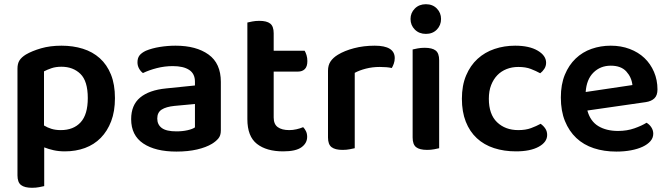

<svg xmlns="http://www.w3.org/2000/svg" viewBox="-20 -705 3178 912"><path d="M288 14Q259 14 234.5 8.5Q210 3 190 -5V179Q181 181 166 184Q151 187 132 187Q97 187 80 174Q63 161 63 128V-379Q63 -403 72.5 -418Q82 -433 103 -446Q132 -463 175 -475.5Q218 -488 272 -488Q327 -488 373.5 -473.5Q420 -459 454 -428.5Q488 -398 507 -351Q526 -304 526 -239Q526 -176 508 -129Q490 -82 458.5 -50Q427 -18 383.5 -2Q340 14 288 14ZM269 -87Q329 -87 363 -124Q397 -161 397 -239Q397 -320 362 -354Q327 -388 272 -388Q245 -388 224.5 -381Q204 -374 189 -366V-109Q205 -99 224.5 -93Q244 -87 269 -87Z M818 -81Q847 -81 871 -86.5Q895 -92 906 -100V-211L809 -202Q769 -198 748 -184.5Q727 -171 727 -142Q727 -113 748.5 -97Q770 -81 818 -81ZM814 -488Q912 -488 970.5 -446Q1029 -404 1029 -316V-85Q1029 -61 1017 -47Q1005 -33 987 -22Q959 -5 916 5Q873 15 818 15Q718 15 660.5 -23.5Q603 -62 603 -139Q603 -206 645.5 -241.5Q688 -277 769 -285L906 -299V-317Q906 -355 878.5 -373Q851 -391 801 -391Q762 -391 725 -381.5Q688 -372 659 -358Q648 -366 640.5 -379.5Q633 -393 633 -409Q633 -429 642.5 -441.5Q652 -454 673 -464Q702 -476 739 -482Q776 -488 814 -488Z M1280 -147Q1280 -115 1299.5 -101Q1319 -87 1354 -87Q1371 -87 1388.5 -91Q1406 -95 1420 -101Q1428 -93 1433.5 -81.5Q1439 -70 1439 -55Q1439 -25 1412 -5.5Q1385 14 1325 14Q1246 14 1200.5 -21.5Q1155 -57 1155 -139V-598Q1163 -600 1178.5 -603Q1194 -606 1212 -606Q1247 -606 1263.5 -593Q1280 -580 1280 -547V-464H1427Q1432 -456 1436 -443Q1440 -430 1440 -415Q1440 -389 1428 -377Q1416 -365 1396 -365H1280V-147Z M1665 -1Q1656 1 1641 4Q1626 7 1607 7Q1572 7 1555 -6Q1538 -19 1538 -52V-369Q1538 -395 1550 -413Q1562 -431 1585 -445Q1616 -464 1661.5 -476Q1707 -488 1760 -488Q1855 -488 1855 -429Q1855 -415 1850.5 -402.5Q1846 -390 1841 -382Q1818 -387 1784 -387Q1749 -387 1718 -379Q1687 -371 1665 -359Z M1940 -470Q1948 -472 1963.5 -475Q1979 -478 1997 -478Q2033 -478 2049.5 -465Q2066 -452 2066 -419V-1Q2058 1 2042.5 4Q2027 7 2009 7Q1973 7 1956.5 -6Q1940 -19 1940 -52ZM1930 -615Q1930 -644 1950.5 -664.5Q1971 -685 2003 -685Q2035 -685 2055 -664.5Q2075 -644 2075 -615Q2075 -585 2055 -564.5Q2035 -544 2003 -544Q1971 -544 1950.5 -564.5Q1930 -585 1930 -615Z M2442 -387Q2412 -387 2386.5 -377Q2361 -367 2342.5 -348Q2324 -329 2313 -301Q2302 -273 2302 -236Q2302 -162 2341 -124.5Q2380 -87 2442 -87Q2477 -87 2502.5 -96.5Q2528 -106 2548 -117Q2562 -107 2570.5 -94Q2579 -81 2579 -64Q2579 -30 2539 -8Q2499 14 2431 14Q2374 14 2326.5 -1.5Q2279 -17 2245 -48.5Q2211 -80 2192.5 -127Q2174 -174 2174 -236Q2174 -299 2194 -346.5Q2214 -394 2248.5 -425.5Q2283 -457 2329 -472.5Q2375 -488 2427 -488Q2494 -488 2534 -464.5Q2574 -441 2574 -407Q2574 -391 2565.5 -378Q2557 -365 2546 -357Q2526 -368 2501.5 -377.5Q2477 -387 2442 -387Z M2770 -180Q2784 -129 2822 -106Q2860 -83 2916 -83Q2958 -83 2993.5 -95.5Q3029 -108 3051 -122Q3065 -114 3074 -100Q3083 -86 3083 -70Q3083 -50 3069.5 -34.5Q3056 -19 3032.5 -8Q3009 3 2977 9Q2945 15 2908 15Q2849 15 2800.5 -1Q2752 -17 2717.5 -49.5Q2683 -82 2663.5 -130Q2644 -178 2644 -242Q2644 -304 2663 -350Q2682 -396 2714.5 -427Q2747 -458 2790 -473Q2833 -488 2881 -488Q2930 -488 2971 -472.5Q3012 -457 3041 -429.5Q3070 -402 3086.5 -363.5Q3103 -325 3103 -280Q3103 -252 3088.5 -238Q3074 -224 3048 -220ZM2881 -393Q2832 -393 2799 -360.5Q2766 -328 2762 -268L2984 -301Q2980 -338 2955 -365.5Q2930 -393 2881 -393Z"/></svg>

Font: Baloo Paaji 2 SemiBold
Style: Regular
Weight: 600
Designer: Shuchita Grover, Noopur Datye and Ek Type
Foundry: Ek Type
Version: Version 1.640;hotconv 1.0.111;makeotfexe 2.5.65597; ttfautoh